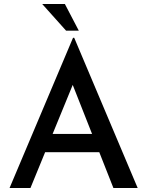

<svg xmlns="http://www.w3.org/2000/svg" viewBox="-20 -945 740 965"><path d="M28 0 347 -755H353L672 0H550L318 -588L395 -639L133 0ZM222 -272H480L517 -180H190ZM192 -925H306L376 -791H312Z"/></svg>

Font: Josefin Sans Medium
Style: Regular
Weight: 500
Designer: Santiago Orozco
Foundry: Typemade
Version: Version 2.001